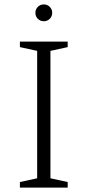

<svg xmlns="http://www.w3.org/2000/svg" viewBox="-20 -848 396 868"><path d="M70 0V-25L148 -42V-618L70 -635V-660H286V-635L208 -618V-42L286 -25V0ZM178 -752Q162 -752 151 -763Q140 -774 140 -790Q140 -806 151 -817Q162 -828 178 -828Q194 -828 205 -817Q216 -806 216 -790Q216 -774 205 -763Q194 -752 178 -752Z"/></svg>

Font: Spectral ExtraLight
Style: Regular
Weight: 275
Designer: Jean-Baptiste Levee
Foundry: Production Type
Version: Version 2.001